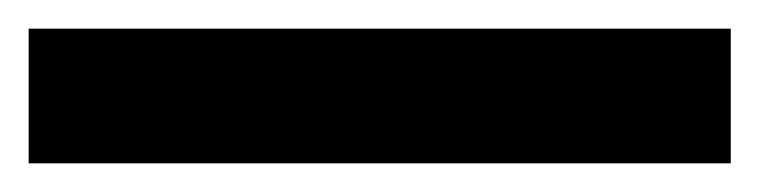

<svg xmlns="http://www.w3.org/2000/svg" viewBox="-20 46 530 134"><path d="M0 66H490V160H0Z"/></svg>

Font: Suez One
Style: Regular
Weight: 400
Designer: Michal Sahar
Foundry: Hagilda
Version: Version 1.001